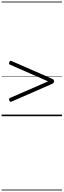

<svg xmlns="http://www.w3.org/2000/svg" viewBox="-20 -1468 803 2426"><path d="M130 -186Q117 -180 109.5 -182.5Q102 -185 98 -198Q93 -210 95 -218Q97 -226 108 -231L588 -440L108 -650Q97 -655 94.5 -663Q92 -671 98 -683Q102 -696 109.5 -698.5Q117 -701 130 -695L631 -476Q648 -469 655.5 -462Q663 -455 663 -440Q663 -427 655.5 -420Q648 -413 631 -405ZM0 928H763V938H0ZM0 -20H763V0H0ZM0 -505H763V-500H0ZM0 -1448H763V-1438H0Z"/></svg>

Font: Playwrite ID Guides
Style: Regular
Weight: 400
Designer: Veronika Burian, José Scaglione
Foundry: TypeTogether
Version: Version 1.003